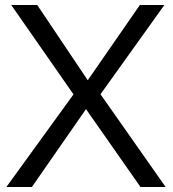

<svg xmlns="http://www.w3.org/2000/svg" viewBox="-20 -748 692 768"><path d="M5.5 0 274 -370.5 25 -728H129L331 -427L539.5 -728H637.5L382 -371L642.5 0H542L324 -311.5L107.5 0Z"/></svg>

Font: Mooli
Style: Regular
Weight: 400
Designer: Vernon Adams
Foundry: Vernon Adams
Version: Version 1.000; ttfautohint (v1.8.4.7-5d5b);gftools[0.9.33]